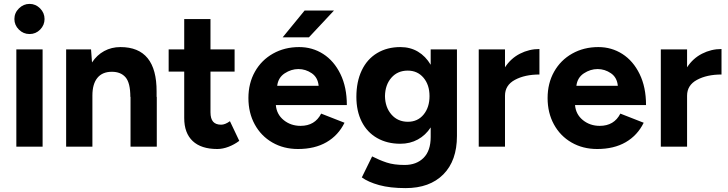

<svg xmlns="http://www.w3.org/2000/svg" viewBox="-20 -754 3742 987"><path d="M64 -500H199V0H64ZM54 -656Q54 -688 77.5 -711Q101 -734 132 -734Q163 -734 186 -711Q209 -688 209 -656Q209 -625 186.5 -602Q164 -579 132 -579Q100 -579 77 -602Q54 -625 54 -656Z M320 -500H448L453 -433Q478 -471 515.5 -491.5Q553 -512 599 -512Q786 -512 785 -283V-256H786V0H651V-256H650Q650 -328 625.5 -356.5Q601 -385 555 -385Q506 -385 480.5 -353.5Q455 -322 455 -263V0H320Z M927 -147V-386H847V-500H927V-656H1062V-500H1186V-386H1062V-177Q1062 -144 1075.5 -128.5Q1089 -113 1117 -113Q1137 -113 1162 -131L1210 -30Q1185 -11 1155 0.5Q1125 12 1097 12Q1014 12 970.5 -29Q927 -70 927 -147Z M1257 -250Q1257 -326 1290.5 -385.5Q1324 -445 1383.5 -478.5Q1443 -512 1518 -512Q1586 -512 1641.5 -476.5Q1697 -441 1730 -373.5Q1763 -306 1763 -214H1398Q1402 -166 1438.5 -136.5Q1475 -107 1525 -107Q1599 -107 1631 -170L1751 -123Q1719 -58 1658.5 -23Q1598 12 1512 12Q1438 12 1380 -21.5Q1322 -55 1289.5 -114.5Q1257 -174 1257 -250ZM1618 -313Q1614 -356 1582.5 -377.5Q1551 -399 1514 -399Q1477 -399 1443.5 -377Q1410 -355 1405 -313ZM1546 -700H1697L1568 -562H1433Z M1840 158 1893 50Q1930 69 1967.5 81.5Q2005 94 2060 94Q2121 94 2157.5 57.5Q2194 21 2194 -50V-99Q2168 -59 2128 -37Q2088 -15 2038 -15Q1970 -15 1918.5 -44.5Q1867 -74 1839.5 -128.5Q1812 -183 1812 -256Q1812 -334 1839.5 -392Q1867 -450 1918.5 -481Q1970 -512 2038 -512Q2089 -512 2128.5 -488.5Q2168 -465 2194 -421V-500H2329V-55Q2329 72 2259 142.5Q2189 213 2065 213Q1985 213 1929 197.5Q1873 182 1840 158ZM2077 -128Q2127 -128 2157.5 -165Q2188 -202 2188 -260Q2188 -318 2157 -354.5Q2126 -391 2076 -391Q2024 -391 1992 -354.5Q1960 -318 1959 -260Q1960 -202 1992.5 -165Q2025 -128 2077 -128Z M2441 -500H2576V-408Q2606 -454 2653 -478Q2700 -502 2753 -502V-371Q2678 -371 2627 -343.5Q2576 -316 2576 -262V0H2441Z M2795 -250Q2795 -326 2828.5 -385.5Q2862 -445 2921.5 -478.5Q2981 -512 3056 -512Q3124 -512 3179.5 -476.5Q3235 -441 3268 -373.5Q3301 -306 3301 -214H2936Q2940 -166 2976.5 -136.5Q3013 -107 3063 -107Q3137 -107 3169 -170L3289 -123Q3257 -58 3196.5 -23Q3136 12 3050 12Q2976 12 2918 -21.5Q2860 -55 2827.5 -114.5Q2795 -174 2795 -250ZM3156 -313Q3152 -356 3120.5 -377.5Q3089 -399 3052 -399Q3015 -399 2981.5 -377Q2948 -355 2943 -313Z M3377 -500H3512V-408Q3542 -454 3589 -478Q3636 -502 3689 -502V-371Q3614 -371 3563 -343.5Q3512 -316 3512 -262V0H3377Z"/></svg>

Font: Oak Sans
Style: Bold
Weight: 700
Designer: Erik Kennedy, Walven
Foundry: Erik Kennedy, Walven
Version: Version 1.000